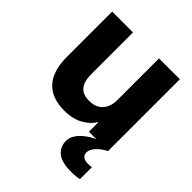

<svg xmlns="http://www.w3.org/2000/svg" viewBox="-204 -660 1003 1003"><g transform="rotate(45 297.5 -158.0)"><path d="M232 13Q141 13 93 -39Q45 -91 45 -197V-530H199V-221Q199 -169 220.5 -142Q242 -115 290 -115Q324 -115 346.5 -129Q369 -143 380 -167Q391 -191 391 -221V-530H545V0H403V-72Q382 -36 339.5 -11.5Q297 13 232 13ZM487 214Q414 214 383 187.5Q352 161 352 119Q352 95 364.5 75Q377 55 395 39.5Q413 24 430.5 14Q448 4 458 0H545Q518 15 501.5 30Q485 45 477.5 59Q470 73 470 85Q470 104 483 113Q496 122 519 122Q525 122 531.5 121.5Q538 121 545 120V208Q532 211 517 212.5Q502 214 487 214Z"/></g></svg>

Font: Golos Text
Style: Bold
Weight: 700
Designer: A.Korolkova, Vitaly Kuzmin
Foundry: ParaType Ltd
Version: Version 2.004